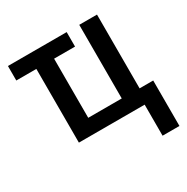

<svg xmlns="http://www.w3.org/2000/svg" viewBox="-166 -685 995 1020"><g transform="rotate(-30 332.0 -175.5)"><path d="M543 190.4V0H139.6V-452.1H16.6V-541H377V-452.1H248.5V-89.4H454.1V-541H563V-88.4H646.5V190.4Z"/></g></svg>

Font: Open Sans SemiCondensed SemiBold
Style: Regular
Weight: 600
Width: 4
Designer: Monotype Design Team
Foundry: Monotype Imaging Inc.
Version: Version 3.000